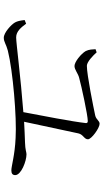

<svg xmlns="http://www.w3.org/2000/svg" viewBox="220 -882 559 1040"><g transform="rotate(90 500.0 -361.5)"><path d="M88 -215C91 -190 94 -176 101 -163C112 -143 156 -102 184 -102C207 -102 219 -115 254 -124C361 -151 617 -173 727 -166C820 -162 879 -143 902 -143C919 -143 928 -149 928 -164C928 -196 853 -225 815 -225C804 -225 791 -218 751 -217C716 -216 678 -214 639 -212L702 -506C708 -533 734 -537 734 -558C734 -577 673 -621 650 -621C633 -621 628 -602 604 -597C562 -588 385 -552 336 -552C314 -552 278 -588 263 -605L246 -599C247 -584 247 -564 256 -546C271 -520 315 -485 337 -485C357 -485 377 -504 400 -510C447 -523 604 -557 635 -557C644 -557 647 -553 646 -545C638 -473 607 -313 587 -208C403 -194 212 -169 182 -169C149 -169 127 -197 108 -223Z"/></g></svg>

Font: Kiri Minchoo Light
Style: Regular
Weight: 300
Designer: Ryoko NISHIZUKA 西塚涼子 (kana & ideographs); Frank Grießhammer (Latin, Greek & Cyrillic);
akenotsuki.com/eyeben/fonts/ (U+
Foundry: Adobe
akenotsuki.com/eyeben/fonts/
Version: Version 4.002;hotconv 1.0.119;makeotfexe 2.5.65604